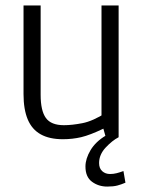

<svg xmlns="http://www.w3.org/2000/svg" viewBox="-20 -501 526 701"><path d="M209.5 7.3Q160.6 7.3 128.7 -10.5Q96.7 -28.3 81.3 -64.9Q65.9 -101.6 65.9 -157.2V-481H128.4V-154.8Q128.4 -96.7 147.5 -70.3Q166.5 -43.9 213.4 -43.9Q242.7 -43.9 280.8 -51.3Q318.8 -58.6 368.7 -90.3L350.6 -57.6V-481H413.1V0H366.2L357.4 -31.2Q308.6 -7.8 276.6 -0.2Q244.6 7.3 209.5 7.3ZM371.6 180.2Q339.8 180.2 315.9 162.6Q292 145 292 106.9Q292 78.6 310.5 47.4Q329.1 16.1 366.7 -6.3L413.1 0Q389.6 12.2 365.7 37.8Q341.8 63.5 341.8 94.2Q341.8 113.8 353.3 124Q364.7 134.3 381.8 134.3Q394.5 134.3 406 131.3Q417.5 128.4 430.7 123.5L438 166Q423.3 172.4 408.7 176.3Q394 180.2 371.6 180.2Z"/></svg>

Font: Anaheim
Style: Regular
Weight: 400
Designer: Vernon Adams
Foundry: Vernon Adams
Version: Version 2.001